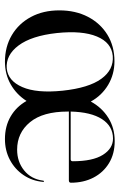

<svg xmlns="http://www.w3.org/2000/svg" viewBox="130 -616 495 796"><g transform="rotate(90 378.0 -217.5)"><path d="M233.5 -444Q287.5 -444 331.5 -417.8Q375.5 -391.5 400.5 -346Q425.5 -392 467.8 -418.5Q510 -445 564.5 -445Q617 -445 655.8 -421.5Q694.5 -398 715.8 -357Q737 -316 737 -263.5Q737 -255 727 -255H442Q442 -253 442 -250.5Q442 -147.5 486 -94Q530 -40.5 600 -40.5Q650 -40.5 686 -69.5Q722 -98.5 728.5 -148.5Q729 -152 731 -152Q734 -152 733.5 -147.5Q729.5 -102.5 705.2 -66.8Q681 -31 642.2 -10.5Q603.5 10 556 10Q503 10 462.5 -13.5Q422 -37 398 -79.5Q371.5 -38 329.5 -14Q287.5 10 235.5 10Q173.5 10 125.2 -18.5Q77 -47 49.8 -97.8Q22.5 -148.5 22.5 -215.5Q22.5 -282.5 49.2 -334Q76 -385.5 123.5 -414.8Q171 -444 233.5 -444ZM554 -438Q503 -438 473.5 -392.5Q444 -347 442 -262.5H640Q648 -262.5 648 -271Q648 -354 621.5 -396Q595 -438 554 -438ZM263.5 2.5Q314.5 -2.5 340.5 -62Q366.5 -121.5 355.5 -229Q344 -337.5 306.2 -389.5Q268.5 -441.5 211.5 -437Q156 -432 130.8 -371.2Q105.5 -310.5 116.5 -205Q128 -100 168 -46.5Q208 7 263.5 2.5Z"/></g></svg>

Font: Fraunces 144pt S000
Style: Regular
Weight: 400
Version: Version 1.000; ttfautohint (v1.8.3)